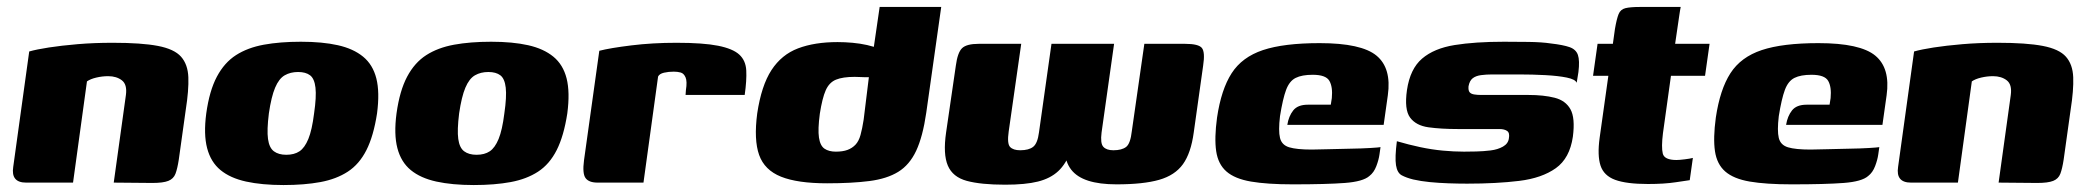

<svg xmlns="http://www.w3.org/2000/svg" viewBox="-20 -525 6004 552"><path d="M55 0Q11 0 18 -45L64 -377Q85 -383 120.5 -388.5Q156 -394 203 -398Q250 -402 304 -402Q387 -402 434 -393Q481 -384 500.5 -362Q520 -340 521.5 -303Q523 -266 514 -209L494 -66Q490 -40 484.5 -25.5Q479 -11 464 -5Q449 1 418 1L307 0L342 -252Q346 -282 330.5 -294Q315 -306 291 -306Q274 -306 257 -302Q240 -298 230 -291L190 0Z M795 7Q733 7 687.5 -3Q642 -13 614 -36Q586 -59 575.5 -99Q565 -139 573 -199Q582 -264 603.5 -304.5Q625 -345 658.5 -366.5Q692 -388 738.5 -396.5Q785 -405 845 -405Q907 -405 951.5 -395Q996 -385 1024 -362Q1052 -339 1062 -299.5Q1072 -260 1064 -199Q1054 -134 1033.5 -93.5Q1013 -53 980 -31.5Q947 -10 901 -1.5Q855 7 795 7ZM803 -80Q826 -80 841 -90Q856 -100 866.5 -125.5Q877 -151 883 -199Q890 -247 887 -273Q884 -299 871.5 -308.5Q859 -318 837 -318Q815 -318 798.5 -308.5Q782 -299 771 -273Q760 -247 753 -199Q747 -151 750.5 -125.5Q754 -100 767.5 -90Q781 -80 803 -80Z M1342 7Q1280 7 1234.5 -3Q1189 -13 1161 -36Q1133 -59 1122.5 -99Q1112 -139 1120 -199Q1129 -264 1150.5 -304.5Q1172 -345 1205.5 -366.5Q1239 -388 1285.5 -396.5Q1332 -405 1392 -405Q1454 -405 1498.5 -395Q1543 -385 1571 -362Q1599 -339 1609 -299.5Q1619 -260 1611 -199Q1601 -134 1580.5 -93.5Q1560 -53 1527 -31.5Q1494 -10 1448 -1.5Q1402 7 1342 7ZM1350 -80Q1373 -80 1388 -90Q1403 -100 1413.5 -125.5Q1424 -151 1430 -199Q1437 -247 1434 -273Q1431 -299 1418.5 -308.5Q1406 -318 1384 -318Q1362 -318 1345.5 -308.5Q1329 -299 1318 -273Q1307 -247 1300 -199Q1294 -151 1297.5 -125.5Q1301 -100 1314.5 -90Q1328 -80 1350 -80Z M1830 0H1698Q1673 0 1663.5 -13Q1654 -26 1659 -64L1703 -379Q1734 -387 1795 -394.5Q1856 -402 1925 -402Q2002 -402 2044.5 -393.5Q2087 -385 2105.5 -368Q2124 -351 2125.5 -322.5Q2127 -294 2121 -252H1951L1952 -266Q1956 -291 1951 -302.5Q1946 -314 1937 -316.5Q1928 -319 1917 -319Q1902 -319 1889 -316Q1876 -313 1872 -305Z M2358 2Q2273 2 2225.5 -17Q2178 -36 2162.5 -79.5Q2147 -123 2157 -199Q2169 -279 2198 -323.5Q2227 -368 2274.5 -386Q2322 -404 2388 -404Q2409 -404 2431 -402Q2453 -400 2473 -395.5Q2493 -391 2508 -384.5Q2523 -378 2531 -371L2487 -354L2509 -505H2686L2643 -201Q2633 -132 2614 -91.5Q2595 -51 2562.5 -31Q2530 -11 2479.5 -4.5Q2429 2 2358 2ZM2383 -89Q2403 -89 2416.5 -94Q2430 -99 2439.5 -109Q2449 -119 2454 -137Q2459 -155 2463 -181L2478 -303Q2474 -303 2467.5 -303Q2461 -303 2453.5 -303.5Q2446 -304 2437 -304Q2403 -304 2383.5 -296Q2364 -288 2354 -265.5Q2344 -243 2337 -198Q2331 -153 2334.5 -129.5Q2338 -106 2350.5 -97.5Q2363 -89 2383 -89Z M2870 6Q2800 6 2759.5 -5Q2719 -16 2705 -49Q2691 -82 2700 -144L2728 -336Q2733 -374 2746 -386.5Q2759 -399 2794 -399H2916L2880 -147Q2875 -112 2884 -102.5Q2893 -93 2913 -93Q2938 -93 2950.5 -103Q2963 -113 2967 -144L3003 -399H3183L3147 -144Q3143 -113 3152 -103Q3161 -93 3181 -93Q3205 -93 3217.5 -102.5Q3230 -112 3234 -148L3270 -399H3387Q3426 -399 3435.5 -387Q3445 -375 3439 -336L3412 -144Q3404 -85 3381 -53Q3358 -21 3312.5 -8Q3267 5 3190 5Q3141 5 3108.5 -5.5Q3076 -16 3059.5 -37.5Q3043 -59 3041 -92H3059Q3045 -54 3022.5 -33Q3000 -12 2964 -3Q2928 6 2870 6Z M3697 5Q3623 5 3576.5 -3Q3530 -11 3506 -32Q3482 -53 3476.5 -90.5Q3471 -128 3479 -187Q3491 -268 3521 -314.5Q3551 -361 3611 -381Q3671 -401 3774 -401Q3894 -401 3937.5 -365Q3981 -329 3970 -251L3958 -166H3681Q3685 -191 3698 -207.5Q3711 -224 3740 -224H3806L3809 -243Q3812 -275 3802 -292.5Q3792 -310 3754 -310Q3723 -310 3705 -301Q3687 -292 3677.5 -266.5Q3668 -241 3660 -191Q3655 -149 3660 -128.5Q3665 -108 3686.5 -101.5Q3708 -95 3751 -95Q3767 -95 3798 -96Q3829 -97 3862 -97.5Q3895 -98 3919.5 -99.5Q3944 -101 3949 -102L3946 -81Q3944 -66 3937 -47.5Q3930 -29 3917 -19Q3899 -3 3846.5 1Q3794 5 3697 5Z M4198 3Q4172 3 4144 2Q4116 1 4090.5 -1.5Q4065 -4 4043 -9Q4023 -14 4010 -21Q3997 -28 3993.5 -50Q3990 -72 3996 -119Q4030 -109 4063 -102Q4096 -95 4128 -92Q4160 -89 4189 -89Q4204 -89 4224.5 -89.5Q4245 -90 4265.5 -92.5Q4286 -95 4301 -103.5Q4316 -112 4318 -127Q4321 -143 4313 -148.5Q4305 -154 4291 -154H4172Q4123 -154 4087 -159Q4051 -164 4034 -187Q4017 -210 4025 -266Q4034 -327 4068.5 -356.5Q4103 -386 4162 -395.5Q4221 -405 4304 -405Q4334 -405 4373.5 -404.5Q4413 -404 4439 -400Q4474 -396 4492.5 -389.5Q4511 -383 4516.5 -367Q4522 -351 4518 -318L4513 -287Q4509 -297 4484.5 -302Q4460 -307 4423 -309Q4386 -311 4346 -311Q4306 -311 4271 -311Q4253 -311 4238 -309Q4223 -307 4214 -300Q4205 -293 4202 -277Q4201 -265 4205 -260Q4209 -255 4218 -253.5Q4227 -252 4238 -252H4374Q4418 -252 4449.5 -244Q4481 -236 4495 -211Q4509 -186 4502 -132Q4493 -70 4453 -41.5Q4413 -13 4348 -5Q4283 3 4198 3Z M4718 4Q4656 4 4623.5 -8Q4591 -20 4581.5 -49Q4572 -78 4579 -129L4604 -307H4560L4573 -399H4617L4623 -442Q4628 -471 4633.5 -484.5Q4639 -498 4653 -501.5Q4667 -505 4695 -505H4812Q4811 -500 4810 -494Q4809 -488 4808 -481L4796 -399H4895L4882 -307H4784L4761 -142Q4756 -102 4760.5 -83.5Q4765 -65 4800 -65Q4808 -65 4824 -67Q4840 -69 4847 -71L4838 -7Q4830 -6 4797.5 -1Q4765 4 4718 4Z M5131 5Q5057 5 5010.5 -3Q4964 -11 4940 -32Q4916 -53 4910.5 -90.5Q4905 -128 4913 -187Q4925 -268 4955 -314.5Q4985 -361 5045 -381Q5105 -401 5208 -401Q5328 -401 5371.5 -365Q5415 -329 5404 -251L5392 -166H5115Q5119 -191 5132 -207.5Q5145 -224 5174 -224H5240L5243 -243Q5246 -275 5236 -292.5Q5226 -310 5188 -310Q5157 -310 5139 -301Q5121 -292 5111.5 -266.5Q5102 -241 5094 -191Q5089 -149 5094 -128.5Q5099 -108 5120.5 -101.5Q5142 -95 5185 -95Q5201 -95 5232 -96Q5263 -97 5296 -97.5Q5329 -98 5353.5 -99.5Q5378 -101 5383 -102L5380 -81Q5378 -66 5371 -47.5Q5364 -29 5351 -19Q5333 -3 5280.5 1Q5228 5 5131 5Z M5474 0Q5430 0 5437 -45L5483 -377Q5504 -383 5539.5 -388.5Q5575 -394 5622 -398Q5669 -402 5723 -402Q5806 -402 5853 -393Q5900 -384 5919.5 -362Q5939 -340 5940.5 -303Q5942 -266 5933 -209L5913 -66Q5909 -40 5903.5 -25.5Q5898 -11 5883 -5Q5868 1 5837 1L5726 0L5761 -252Q5765 -282 5749.5 -294Q5734 -306 5710 -306Q5693 -306 5676 -302Q5659 -298 5649 -291L5609 0Z"/></svg>

Font: Genos Thin ExtraBold
Style: Italic
Weight: 800
Italic angle: -8°
Version: Version 1.010